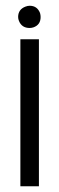

<svg xmlns="http://www.w3.org/2000/svg" viewBox="-20 -647 205 667"><path d="M43 -587.9Q43 -614.3 68.4 -624Q76.2 -627 83 -627Q109.4 -627 119.1 -601.6Q121.1 -594.7 121.1 -587.9Q121.1 -560.5 95.7 -551.8Q88.9 -549.8 83 -549.8Q55.7 -549.8 45.9 -574.2Q43 -581.1 43 -587.9ZM50.8 0V-510.7H115.2V0Z"/></svg>

Font: Post No Bills Jaffna Medium
Style: Regular
Weight: 500
Designer: Kosala Senevirathne, Siva Puranthara, Lasantha Premarathna, Tharique Azeez
Foundry: Mooniak
Version: Version 1.220 ; ttfautohint (v1.6)